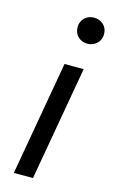

<svg xmlns="http://www.w3.org/2000/svg" viewBox="-114 -768 480 813"><g transform="rotate(15 126.0 -361.5)"><path d="M35 0 123 -501H207L119 0ZM194 -609Q169 -609 152.5 -625Q136 -641 136 -666Q136 -691 152.5 -707Q169 -723 194 -723Q218 -723 235 -707.5Q252 -692 252 -666Q252 -641 235 -625Q218 -609 194 -609Z"/></g></svg>

Font: DM Sans 18pt
Style: Italic
Weight: 400
Italic angle: -10°
Designer: Colophon Foundry, Jonny Pinhorn
Foundry: Colophon Foundry
Version: Version 4.004;gftools[0.9.30]